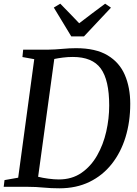

<svg xmlns="http://www.w3.org/2000/svg" viewBox="-28 -1012 744 1040"><path d="M97.5 -743H232.5Q270 -743.5 308.5 -747.2Q347 -751 384 -751Q490 -751 554.5 -712.5Q619 -674 648.2 -606Q677.5 -538 677.5 -449.5Q677.5 -352.5 652 -269.2Q626.5 -186 577.2 -123.8Q528 -61.5 456.8 -26.8Q385.5 8 293.5 8Q248 8 207.2 4Q166.5 0 125.5 0H-8L-3.5 -36.5L70.5 -49.5L157.5 -691.5L93.5 -703ZM366.5 -703.5Q338.5 -703.5 311.5 -700Q284.5 -696.5 266 -692.5L178.5 -54.5Q202 -48.5 233.8 -44.2Q265.5 -40 290.5 -40Q361.5 -40 413 -75.5Q464.5 -111 498 -169.8Q531.5 -228.5 547.5 -299.2Q563.5 -370 563.5 -440.5Q563.5 -578.5 517.8 -641Q472 -703.5 366.5 -703.5ZM358 -815 263.5 -971 298.5 -992Q324.5 -965.5 350 -939.2Q375.5 -913 401 -886Q435 -912.5 470.2 -938.8Q505.5 -965 541.5 -992L573 -970.5L427 -815Z"/></svg>

Font: Merriweather Text Regular
Style: Italic
Weight: 400
Italic angle: -7.8°
Designer: Eben Sorkin
Foundry: Eben Sorkin
Version: Version 2.100; ttfautohint (v1.7.19-72a1) -l 8 -r 50 -G 200 